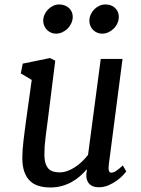

<svg xmlns="http://www.w3.org/2000/svg" viewBox="-20 -827 631 857"><path d="M435.5 -676.8Q423.8 -676.8 413.3 -681.4Q402.8 -686 395.3 -693.6Q387.7 -701.2 383.3 -711.7Q378.9 -722.2 378.9 -733.9Q378.9 -748.5 384.8 -761.7Q390.6 -774.9 400.4 -784.9Q410.2 -794.9 423.1 -801Q436 -807.1 450.2 -807.1Q478 -807.1 494.1 -791Q510.3 -774.9 510.3 -752.4Q510.3 -737.8 504.4 -724.1Q498.5 -710.4 488.3 -700Q478 -689.5 464.4 -683.1Q450.7 -676.8 435.5 -676.8ZM229.5 -676.8Q217.8 -676.8 207.5 -681.4Q197.3 -686 189.7 -693.6Q182.1 -701.2 177.5 -711.7Q172.9 -722.2 172.9 -733.9Q172.9 -748.5 178.7 -761.7Q184.6 -774.9 194.6 -784.9Q204.6 -794.9 217.3 -801Q230 -807.1 244.1 -807.1Q257.8 -807.1 269 -802.7Q280.3 -798.3 288.1 -791Q295.9 -783.7 300.3 -773.7Q304.7 -763.7 304.7 -752.4Q304.7 -737.8 298.6 -724.1Q292.5 -710.4 282.2 -700Q272 -689.5 258.3 -683.1Q244.6 -676.8 229.5 -676.8ZM79.6 -124Q79.6 -140.1 81.1 -160.2Q82.5 -180.2 85.2 -202.1Q87.9 -224.1 90.8 -246.8Q93.8 -269.5 96.7 -291.5L121.6 -470.2L72.8 -499.5L81.5 -543L203.1 -567.9L226.6 -556.2L192.9 -287.6Q189.9 -265.6 187.5 -246.3Q185.1 -227.1 182.9 -209.5Q180.7 -191.9 179.4 -174.8Q178.2 -157.7 178.2 -139.6Q178.2 -114.7 183.1 -98.6Q188 -82.5 197 -73.5Q206.1 -64.5 218.8 -61Q231.4 -57.6 247.1 -57.6Q264.2 -57.6 281.7 -64.2Q299.3 -70.8 315.7 -81.5Q332 -92.3 346.7 -106.4Q361.3 -120.6 373 -135.7L429.7 -564H526.9L465.8 -93.3Q460.9 -56.2 476.6 -56.2Q480.5 -56.2 484.9 -57.4Q489.3 -58.6 495.4 -62.3Q501.5 -65.9 509.5 -72.3Q517.6 -78.6 528.3 -88.4L543.5 -62Q540 -56.6 529.1 -44.9Q518.1 -33.2 501.7 -21.2Q485.4 -9.3 464.8 -0.2Q444.3 8.8 421.9 8.8Q388.2 8.8 374.3 -11.7Q360.4 -32.2 367.7 -66.9L367.2 -71.3Q354 -55.7 337.4 -41Q320.8 -26.4 300.8 -15.1Q280.8 -3.9 256.8 2.9Q232.9 9.8 205.1 9.8Q177.2 9.8 154.1 3.2Q130.9 -3.4 114.3 -19Q97.7 -34.7 88.6 -60.3Q79.6 -85.9 79.6 -124Z"/></svg>

Font: Merriweather
Style: Italic
Weight: 400
Italic angle: -7°
Designer: Eben Sorkin ( eben@eyebytes.com )
Foundry: Eben Sorkin ( eben@eyebytes.com )
Version: Version 1.005; ttfautohint (v0.97) -l 13 -r 13 -G 200 -x 24 